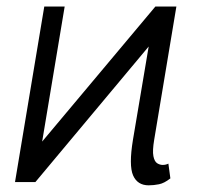

<svg xmlns="http://www.w3.org/2000/svg" viewBox="-20 -548 644 578"><path d="M511 -528.4 444.2 -127.5Q438.6 -94.1 441.8 -77.9Q445 -61.8 453.1 -56.6Q461.3 -51.5 469.8 -51.5Q479 -51.5 486.9 -55.4L492.9 -11Q474.4 3.6 458.6 6.7Q442.8 9.9 427.6 9.9Q393.8 9.9 380.7 -19.9Q367.5 -49.7 380.3 -127.5L427.6 -408L86.6 0H25.2L113.3 -528.4H174.7L106.9 -121.8L447.8 -528.4Z"/></svg>

Font: Inter UI Extra Light
Style: Italic
Weight: 200
Italic angle: -9.39999°
Designer: Rasmus Andersson
Foundry: rsms
Version: 3.2;8d6f07862